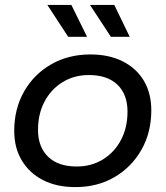

<svg xmlns="http://www.w3.org/2000/svg" viewBox="-20 -757 675 783"><path d="M287 6Q211 6 155.5 -22.5Q100 -51 69 -102.5Q38 -154 38 -223Q38 -313 78 -383.5Q118 -454 188.5 -494.5Q259 -535 349 -535Q424 -535 480 -507Q536 -479 566.5 -428Q597 -377 597 -307Q597 -217 557 -146.5Q517 -76 447.5 -35Q378 6 287 6ZM293 -78Q353 -78 400 -107Q447 -136 473.5 -186.5Q500 -237 500 -302Q500 -372 459 -411.5Q418 -451 342 -451Q283 -451 236 -422.5Q189 -394 162 -343.5Q135 -293 135 -227Q135 -158 176 -118Q217 -78 293 -78ZM432 -607 347 -737H446L509 -607ZM258 -607 173 -737H271L335 -607Z"/></svg>

Font: MOST Montserrat Medium
Style: Italic
Weight: 500
Italic angle: -11.3°
Designer: Julieta Ulanovsky
Foundry: Julieta Ulanovsky
Version: Version 8.000;March 11, 2024;FontCreator 15.0.0.2926 64-bit